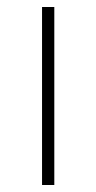

<svg xmlns="http://www.w3.org/2000/svg" viewBox="-20 -528 275 548"><path d="M100 0V-508H135V0Z"/></svg>

Font: IBM Plex Sans Thai ExtraLight
Style: Regular
Weight: 200
Designer: Mike Abbink, Paul van der Laan, Pieter van Rosmalen, Ben Mitchell, Mark Frömberg
Foundry: Bold Monday
Version: Version 1.1